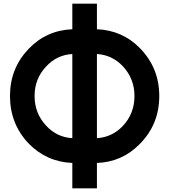

<svg xmlns="http://www.w3.org/2000/svg" viewBox="-20 -869 914 1038"><path d="M504 -577Q586 -572 644 -511Q675 -478 691 -437.5Q707 -397 707 -350Q707 -255 644 -188Q586 -127 504 -122ZM371 -577V-122Q288 -127 231 -188Q167 -255 167 -350Q167 -445 231 -511Q288 -572 371 -577ZM371 -849V-711Q230 -705 134 -604Q34 -499 34 -350Q34 -200 134 -94Q231 6 371 12V149H504V12Q640 7 735 -90Q841 -196 841 -350Q841 -500 739 -606Q644 -705 504 -711V-849Z"/></svg>

Font: Unageo
Style: Bold
Weight: 700
Designer: Richard Sepsi
Foundry: Richard Sepsi
Version: Version 2.000